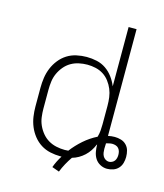

<svg xmlns="http://www.w3.org/2000/svg" viewBox="-120 -825 853 1001"><g transform="rotate(15 306.0 -324.0)"><path d="M293 87 254 73Q260 56 268 40Q276 24 286 8Q284 8 282.5 8Q281 8 279 8Q252 8 224.5 2Q197 -4 174 -18.5Q151 -33 133.5 -55Q116 -77 105.5 -102.5Q95 -128 91 -155Q87 -182 87 -210V-310Q87 -338 91 -365Q95 -392 105.5 -417.5Q116 -443 133.5 -465Q151 -487 174 -501.5Q197 -516 224.5 -522Q252 -528 279 -528Q307 -528 334 -522Q361 -516 383.5 -500.5Q406 -485 422.5 -462.5Q439 -440 449 -415V-735H492V-159Q501 -161 510 -162Q519 -163 528 -163Q545 -163 562 -158Q579 -153 591 -140.5Q603 -128 607.5 -111.5Q612 -95 612 -77Q612 -61 607.5 -44.5Q603 -28 591.5 -15.5Q580 -3 563.5 2.5Q547 8 531 8Q511 8 493.5 -1.5Q476 -11 466 -27Q456 -43 452.5 -62.5Q449 -82 449 -101Q449 -100 448 -100Q447 -100 447 -99Q440 -82 429.5 -66Q419 -50 405 -37Q391 -24 374.5 -14.5Q358 -5 340 0Q326 20 314 42Q302 64 293 87ZM293 -30Q298 -30 302.5 -30.5Q307 -31 312 -31Q338 -65 370.5 -93.5Q403 -122 441 -141Q446 -158 447.5 -175.5Q449 -193 449 -210V-310Q449 -333 446 -355.5Q443 -378 434.5 -398.5Q426 -419 412 -437.5Q398 -456 379 -468Q360 -480 337.5 -485Q315 -490 293 -490Q270 -490 247 -485Q224 -480 204.5 -468.5Q185 -457 170 -439Q155 -421 145.5 -400Q136 -379 133 -356Q130 -333 130 -310V-210Q130 -187 133 -164Q136 -141 145.5 -120Q155 -99 170 -81Q185 -63 204.5 -51.5Q224 -40 247 -35Q270 -30 293 -30ZM531 -30Q539 -30 547.5 -34Q556 -38 561 -45Q566 -52 568 -60.5Q570 -69 570 -77Q570 -87 567.5 -96Q565 -105 559 -112Q553 -119 543.5 -122Q534 -125 525 -125Q517 -125 508.5 -123Q500 -121 492 -119V-116Q492 -110 491.5 -103Q491 -96 491 -89Q491 -79 492.5 -69Q494 -59 498.5 -50.5Q503 -42 512 -36Q521 -30 531 -30Z"/></g></svg>

Font: Iosevka SS04 XLt Ex
Style: Regular
Weight: 200
Width: 7
Monospace: yes
Designer: Belleve Invis
Foundry: Belleve Invis
Version: Version 19.0.0; ttfautohint (v1.8.4)